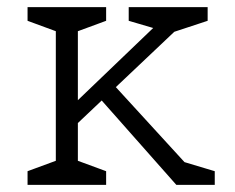

<svg xmlns="http://www.w3.org/2000/svg" viewBox="-20 -520 660 540"><path d="M257.5 -247 298 -283.5 514.5 -47 479 -70 584 -38.5V0H476ZM179.5 -219.5 433.5 -463 439 -433 342 -461.5V-500H564V-461.5L433.5 -418.5L504.5 -463L179.5 -155.5ZM57.5 -38.5 148.5 -72 137 -45V-455L148.5 -428L57.5 -461.5V-500H278.5V-461.5L187.5 -428L199 -460V-40L187.5 -72L278.5 -38.5V0H57.5Z"/></svg>

Font: Monaspace Xenon Var ExtraLight
Style: Regular
Weight: 200
Designer: Riley Cran and the Lettermatic Team
Version: Version 1.200 (Monaspace Xenon Var)